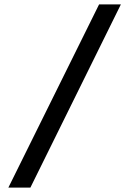

<svg xmlns="http://www.w3.org/2000/svg" viewBox="-20 -720 597 872"><path d="M18 132 430 -700H529L118 132Z"/></svg>

Font: Lexend
Style: Regular
Weight: 400
Designer: Bonnie Shaver-Troup, Thomas Jockin
Foundry: Lexend
Version: Version 1.007; ttfautohint (v1.8.3)